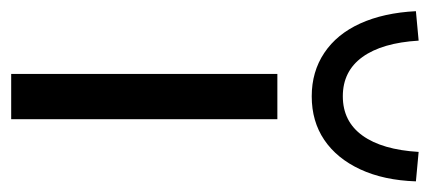

<svg xmlns="http://www.w3.org/2000/svg" viewBox="-274 -550 787 352"><g transform="rotate(90 120.0 -373.5)"><path d="M79 0V-488H162V0ZM120 -551Q75 -551 40.5 -574Q6 -597 -13.5 -640Q-33 -683 -36 -742L18 -747Q22 -680 48 -644Q74 -608 120 -608Q166 -608 192 -644Q218 -680 222 -747L276 -742Q274 -683 254 -640Q234 -597 200 -574Q166 -551 120 -551Z"/></g></svg>

Font: Nunito Sans 11pt
Style: Regular
Weight: 400
Version: Version 3.101;gftools[0.9.27]